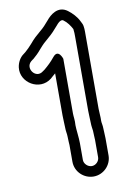

<svg xmlns="http://www.w3.org/2000/svg" viewBox="-90 -782 575 906"><g transform="rotate(-10 197.5 -329.5)"><path d="M314 -181C314 -164 317 -151 318 -141C318 -123 320 -109 320 -96V-14C320 5 303 22 284 22C265 22 247 5 247 -14V-94C247 -121 241 -161 241 -181C243 -206 239 -223 239 -238V-500C239 -500 223 -552 194 -516C177 -495 162 -481 143 -465L133 -458C96 -429 54 -486 88 -515L97 -522C98 -522 99 -523 99 -523C113 -535 125 -546 139 -563C158 -585 165 -591 186 -609C205 -625 219 -640 236 -660C253 -681 264 -683 271 -678C288 -666 301 -647 310 -630C312 -616 312 -605 312 -594V-238C312 -216 314 -195 314 -181ZM191 -182C191 -159 195 -150 195 -136C195 -127 196 -119 196 -110C196 -104 197 -98 197 -94V-14C197 34 237 72 284 72C331 72 370 33 370 -14V-96C370 -113 368 -129 368 -142C368 -160 364 -169 364 -180C365 -199 362 -222 362 -238V-594C362 -609 363 -635 356 -648L350 -660C339 -683 319 -704 300 -718C256 -751 215 -713 198 -692C182 -673 170 -660 154 -647C133 -629 121 -619 101 -595C89 -581 81 -574 68 -562L59 -555C40 -542 28 -519 25 -496C16 -424 104 -370 165 -418L175 -427C180 -431 184 -435 189 -439V-238C189 -215 191 -197 191 -182Z"/></g></svg>

Font: Blanket
Style: BdOutline
Weight: 700
Foundry: Cannot Into Space Fonts
Version: Version 0.9